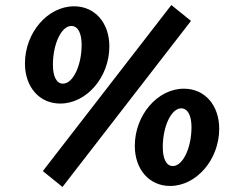

<svg xmlns="http://www.w3.org/2000/svg" viewBox="-20 -727 902 762"><path d="M219 -316C324 -316 414 -421 414 -543C414 -636 357 -702 274 -702C169 -702 79 -597 79 -475C79 -382 136 -316 219 -316ZM230 -395C204 -395 190 -424 190 -470C190 -553 224 -624 263 -624C289 -624 304 -596 304 -549C304 -468 270 -395 230 -395ZM228 15 738 -644 660 -707 150 -48ZM655 11C760 11 850 -94 850 -216C850 -309 793 -375 710 -375C605 -375 515 -270 515 -148C515 -55 572 11 655 11ZM666 -68C640 -68 626 -97 626 -143C626 -226 660 -297 699 -297C725 -297 740 -269 740 -222C740 -141 706 -68 666 -68Z"/></svg>

Font: Ronzino Bold
Style: Italic
Weight: 700
Italic angle: -8°
Designer: Nunzio Mazzaferro
Foundry: Collletttivo
Version: Version 1.000;Glyphs 3.3 (3337)